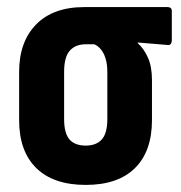

<svg xmlns="http://www.w3.org/2000/svg" viewBox="-20 -514 512 542"><path d="M222 8Q131 8 82.5 -39.5Q34 -87 34 -175V-311Q34 -396 82 -445Q130 -494 218 -494H453Q465 -494 465 -483V-399Q465 -394 462 -390Q459 -386 453 -387L369 -394V-392Q386 -377 397.5 -351.5Q409 -326 409 -288V-175Q409 -87 361 -39.5Q313 8 222 8ZM222 -103Q252 -103 267.5 -120.5Q283 -138 283 -178V-309Q283 -333 278 -349Q273 -365 264.5 -375Q256 -385 246 -389H222Q193 -389 177 -371Q161 -353 161 -311V-178Q161 -138 176 -120.5Q191 -103 222 -103Z"/></svg>

Font: Sofia Sans Condensed ExtraBold
Style: Regular
Weight: 800
Designer: Botio Nikoltchev, Ani Petrova
Foundry: lettersoup
Version: Version 4.101